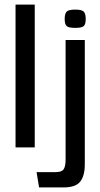

<svg xmlns="http://www.w3.org/2000/svg" viewBox="-20 -645 438 840"><path d="M48 -625H132V0H48ZM309 -523Q280 -523 271.5 -531Q263 -539 263 -562Q263 -585 271.5 -594Q280 -603 309 -603Q338 -603 346.5 -594Q355 -585 355 -562Q355 -539 346.5 -531Q338 -523 309 -523ZM151 175 140 108H224Q250 108 258.5 95.5Q267 83 267 52V-470H351V74Q351 124 331 149.5Q311 175 258 175Z"/></svg>

Font: Smooch Sans SemiBold
Style: Bold
Weight: 600
Designer: Robert E. Leuschke
Foundry: Robert E. Leuschke
Version: Version 1.010; ttfautohint (v1.8.3)